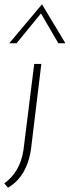

<svg xmlns="http://www.w3.org/2000/svg" viewBox="-29 -682 324 892"><path d="M-9 170Q27 144 49.5 105.5Q72 67 80 15L130 -385H163L116 3Q108 69 80.5 116.5Q53 164 8 190ZM242 -481 157 -627 169 -629 48 -481H14L166 -662L275 -481Z"/></svg>

Font: Josefin Sans ExtraLight
Style: Italic
Weight: 250
Italic angle: -7°
Designer: Santiago Orozco
Foundry: Typemade
Version: Version 2.000